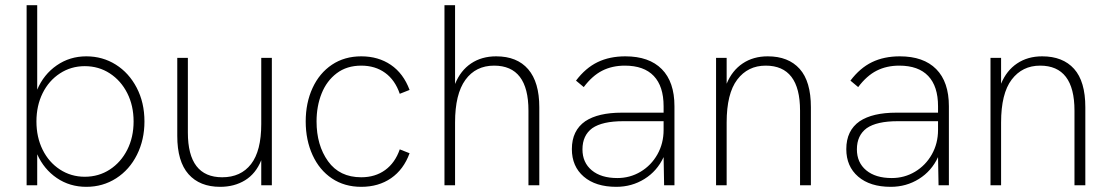

<svg xmlns="http://www.w3.org/2000/svg" viewBox="-20 -717 4297 743"><path d="M124 -120V0H83V-697H124V-370Q149 -429 199.5 -464Q250 -499 314 -499Q377 -499 428 -467Q479 -435 509 -377.5Q539 -320 539 -247Q539 -176 510 -118Q481 -60 429.5 -27Q378 6 314 6Q250 6 200 -28Q150 -62 124 -120ZM497 -247Q497 -308 472.5 -356.5Q448 -405 405 -433Q362 -461 308 -461Q255 -461 212 -433Q169 -405 145 -356.5Q121 -308 121 -247Q121 -186 145 -137.5Q169 -89 212 -61Q255 -33 308 -33Q362 -33 405 -61Q448 -89 472.5 -137.5Q497 -186 497 -247Z M666 -191V-493H707V-204Q707 -31 840 -31Q912 -31 951.5 -82Q991 -133 991 -237V-493H1032V0H991V-97Q970 -45 928.5 -19.5Q887 6 832 6Q753 6 709.5 -43Q666 -92 666 -191Z M1163 -247Q1163 -319 1189.5 -376.5Q1216 -434 1264.5 -466.5Q1313 -499 1378 -499Q1444 -499 1492.5 -466Q1541 -433 1565 -369L1527 -354Q1509 -407 1470.5 -435Q1432 -463 1378 -463Q1322 -463 1283 -433.5Q1244 -404 1224.5 -355Q1205 -306 1205 -247Q1205 -155 1249.5 -93Q1294 -31 1378 -31Q1432 -31 1470.5 -59Q1509 -87 1527 -139L1565 -124Q1542 -61 1493.5 -27.5Q1445 6 1378 6Q1313 6 1264.5 -26.5Q1216 -59 1189.5 -117Q1163 -175 1163 -247Z M1700 -697H1741V-392Q1762 -444 1803 -471.5Q1844 -499 1900 -499Q1981 -499 2024 -449Q2067 -399 2067 -302V0H2025V-289Q2025 -463 1892 -463Q1821 -463 1781 -408Q1741 -353 1741 -243V0H1700Z M2548 -109Q2523 -55 2474 -24.5Q2425 6 2365 6Q2285 6 2239 -33.5Q2193 -73 2193 -140Q2193 -212 2245 -248Q2295 -281 2386 -281H2548V-306Q2548 -383 2510 -423Q2472 -463 2398 -463Q2349 -463 2310.5 -443.5Q2272 -424 2239 -380L2209 -405Q2246 -454 2292.5 -476.5Q2339 -499 2400 -499Q2492 -499 2541 -449.5Q2590 -400 2590 -306V0H2550ZM2369 -28Q2418 -28 2459 -52.5Q2500 -77 2524 -119.5Q2548 -162 2548 -214V-248H2392Q2311 -248 2272 -221Q2234 -193 2234 -139Q2234 -88 2270 -58Q2306 -28 2369 -28Z M2751 -493H2792V-393Q2813 -444 2854 -471.5Q2895 -499 2951 -499Q3031 -499 3074.5 -450.5Q3118 -402 3118 -302V0H3076V-289Q3076 -463 2943 -463Q2874 -463 2833 -409Q2792 -355 2792 -243V0H2751Z M3610 -109Q3585 -55 3536 -24.5Q3487 6 3427 6Q3347 6 3301 -33.5Q3255 -73 3255 -140Q3255 -212 3307 -248Q3357 -281 3448 -281H3610V-306Q3610 -383 3572 -423Q3534 -463 3460 -463Q3411 -463 3372.5 -443.5Q3334 -424 3301 -380L3271 -405Q3308 -454 3354.5 -476.5Q3401 -499 3462 -499Q3554 -499 3603 -449.5Q3652 -400 3652 -306V0H3612ZM3431 -28Q3480 -28 3521 -52.5Q3562 -77 3586 -119.5Q3610 -162 3610 -214V-248H3454Q3373 -248 3334 -221Q3296 -193 3296 -139Q3296 -88 3332 -58Q3368 -28 3431 -28Z M3813 -493H3854V-393Q3875 -444 3916 -471.5Q3957 -499 4013 -499Q4093 -499 4136.5 -450.5Q4180 -402 4180 -302V0H4138V-289Q4138 -463 4005 -463Q3936 -463 3895 -409Q3854 -355 3854 -243V0H3813Z"/></svg>

Font: Hanken Grotesk ExtraLight
Style: Regular
Weight: 200
Designer: Alfredo Marco Pradil
Foundry: Hanken Design Co.
Version: Version 3.014